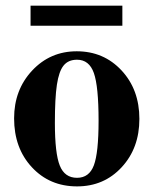

<svg xmlns="http://www.w3.org/2000/svg" viewBox="-20 -644 540 678"><path d="M251 -462.9Q346.2 -462.9 409.2 -395.3Q472.2 -327.6 472.2 -224.1Q472.2 -121.1 409.7 -53.5Q347.2 14.2 252 14.2Q155.3 14.2 92.5 -53.5Q29.8 -121.1 29.8 -226.1Q29.8 -326.7 93.5 -394.8Q157.2 -462.9 251 -462.9ZM252 -433.1Q221.2 -433.1 204.6 -412.6Q188 -392.1 180.9 -344.7Q173.8 -297.4 173.8 -210Q173.8 -102.1 191.2 -59.1Q208.5 -16.1 252 -16.1Q294.9 -16.1 311.5 -60.3Q328.1 -104.5 328.1 -217.8Q328.1 -338.9 311.5 -386Q294.9 -433.1 252 -433.1ZM412.1 -624V-553.2H87.9V-624Z"/></svg>

Font: Accordance
Style: Bold
Weight: 700
Version: Version 1.2 (build January 31, 2020) Miklal Software Solutio